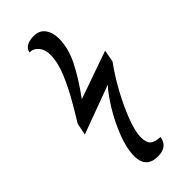

<svg xmlns="http://www.w3.org/2000/svg" viewBox="-313 -824 1119 1119"><g transform="rotate(-45 247.0 -264.5)"><path d="M254 240Q332 240 344 170Q298 168 279.5 150.5Q261 133 261 92Q261 44 289 -30.5Q317 -105 361.5 -187Q406 -269 457 -339L471 -414L175 -310Q248 -410 289.5 -493Q331 -576 331 -654Q331 -704 307.5 -736.5Q284 -769 238 -769Q163 -769 152 -719Q186 -718 207.5 -691.5Q229 -665 229 -624Q229 -561 198.5 -488Q168 -415 128 -345.5Q88 -276 57 -226L42 -152L342 -263Q306 -225 262.5 -154.5Q219 -84 187.5 -3.5Q156 77 156 144Q158 240 254 240Z"/></g></svg>

Font: Noto Serif SemiCondensed Semi
Style: Italic
Weight: 600
Width: 4
Italic angle: -12°
Designer: Monotype Design Team
Foundry: Monotype Imaging Inc.
Version: Version 1.901